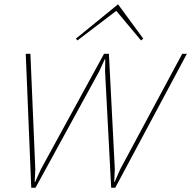

<svg xmlns="http://www.w3.org/2000/svg" viewBox="-20 -883 899 903"><path d="M836.9 -629.9H858.9L522 0H502.9L474.1 -547.9L475.1 -605H473.1L446.8 -547.9L147 0H127L101.1 -629.9H123L146 -87.9L143.1 -26.9H145L172.9 -87.9L469.2 -629.9H492.2L520 -87.9L517.1 -26.9H519L545.9 -87.9ZM535.2 -862.8 653.8 -701.2 643.1 -692.9 526.9 -832 344.2 -692.9 336.9 -701.2Z"/></svg>

Font: Sinkin Sans 100 Thin Italic
Style: Regular
Weight: 100
Italic angle: -112°
Designer: Keith Bates
Foundry: K-Type
Version: Sinkin Sans (version 1.0)  by Keith Bates   •   © 2014   www